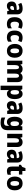

<svg xmlns="http://www.w3.org/2000/svg" viewBox="2990 -3694 943 6964"><g transform="rotate(90 3462.0 -211.5)"><path d="M295 -560Q392 -560 446 -510.5Q500 -461 500 -363V0H387L358 -73H354Q322 -30 286 -10Q250 10 189 10Q117 10 76 -37Q35 -84 35 -165Q35 -253 91 -295.5Q147 -338 256 -343L340 -346V-363Q340 -440 271 -440Q239 -440 204 -429.5Q169 -419 131 -400L84 -511Q127 -534 180.5 -547Q234 -560 295 -560ZM296 -248Q242 -246 219.5 -226Q197 -206 197 -171Q197 -138 212.5 -123.5Q228 -109 254 -109Q290 -109 315.5 -134.5Q341 -160 341 -204V-250Z M849 10Q731 10 667 -58Q603 -126 603 -272Q603 -412 671.5 -485.5Q740 -559 859 -559Q908 -559 948.5 -548.5Q989 -538 1022 -520L976 -398Q945 -412 917.5 -420.5Q890 -429 862 -429Q816 -429 791 -389.5Q766 -350 766 -273Q766 -195 791.5 -158Q817 -121 864 -121Q902 -121 937.5 -133Q973 -145 1006 -168V-35Q974 -12 936.5 -1Q899 10 849 10Z M1334 10Q1216 10 1152 -58Q1088 -126 1088 -272Q1088 -412 1156.5 -485.5Q1225 -559 1344 -559Q1393 -559 1433.5 -548.5Q1474 -538 1507 -520L1461 -398Q1430 -412 1402.5 -420.5Q1375 -429 1347 -429Q1301 -429 1276 -389.5Q1251 -350 1251 -273Q1251 -195 1276.5 -158Q1302 -121 1349 -121Q1387 -121 1422.5 -133Q1458 -145 1491 -168V-35Q1459 -12 1421.5 -1Q1384 10 1334 10Z M2073 -276Q2073 -191 2045 -126.5Q2017 -62 1961 -26Q1905 10 1822 10Q1745 10 1689.5 -26Q1634 -62 1603.5 -126Q1573 -190 1573 -276Q1573 -407 1637.5 -483Q1702 -559 1825 -559Q1898 -559 1954 -526.5Q2010 -494 2041.5 -430.5Q2073 -367 2073 -276ZM1736 -275Q1736 -197 1756.5 -157Q1777 -117 1824 -117Q1871 -117 1891 -157Q1911 -197 1911 -276Q1911 -354 1890.5 -393Q1870 -432 1823 -432Q1777 -432 1756.5 -393Q1736 -354 1736 -275Z M2785 -559Q2871 -559 2915 -511Q2959 -463 2959 -359V0H2799V-312Q2799 -372 2783 -400Q2767 -428 2734 -428Q2686 -428 2667.5 -387.5Q2649 -347 2649 -268V0H2489V-312Q2489 -428 2425 -428Q2375 -428 2357 -383Q2339 -338 2339 -252V0H2179V-549H2302L2323 -480H2330Q2351 -519 2390.5 -539Q2430 -559 2481 -559Q2537 -559 2573 -538.5Q2609 -518 2628 -482H2638Q2661 -520 2699.5 -539.5Q2738 -559 2785 -559Z M3386 -559Q3472 -559 3522.5 -485.5Q3573 -412 3573 -275Q3573 -137 3520.5 -63.5Q3468 10 3384 10Q3333 10 3300.5 -10.5Q3268 -31 3247 -62H3241Q3244 -38 3245.5 -15.5Q3247 7 3247 28V240H3087V-549H3217L3240 -479H3247Q3270 -517 3302.5 -538Q3335 -559 3386 -559ZM3331 -430Q3285 -430 3266.5 -396Q3248 -362 3247 -291V-270Q3247 -196 3266 -159Q3285 -122 3332 -122Q3410 -122 3410 -276Q3410 -355 3390.5 -392.5Q3371 -430 3331 -430Z M3908 -560Q4005 -560 4059 -510.5Q4113 -461 4113 -363V0H4000L3971 -73H3967Q3935 -30 3899 -10Q3863 10 3802 10Q3730 10 3689 -37Q3648 -84 3648 -165Q3648 -253 3704 -295.5Q3760 -338 3869 -343L3953 -346V-363Q3953 -440 3884 -440Q3852 -440 3817 -429.5Q3782 -419 3744 -400L3697 -511Q3740 -534 3793.5 -547Q3847 -560 3908 -560ZM3909 -248Q3855 -246 3832.5 -226Q3810 -206 3810 -171Q3810 -138 3825.5 -123.5Q3841 -109 3867 -109Q3903 -109 3928.5 -134.5Q3954 -160 3954 -204V-250Z M4406 -559Q4455 -559 4488.5 -539.5Q4522 -520 4547 -480H4552L4565 -549H4702V-13Q4702 110 4636 175Q4570 240 4433 240Q4377 240 4331.5 232Q4286 224 4243 205V72Q4291 93 4335.5 103.5Q4380 114 4431 114Q4485 114 4513.5 89Q4542 64 4542 10V1Q4542 -33 4547 -71H4542Q4519 -31 4485 -10.5Q4451 10 4403 10Q4316 10 4266 -64Q4216 -138 4216 -273Q4216 -409 4267.5 -484Q4319 -559 4406 -559ZM4460 -429Q4379 -429 4379 -270Q4379 -193 4399.5 -156Q4420 -119 4462 -119Q4508 -119 4529 -151Q4550 -183 4550 -254V-277Q4550 -356 4529.5 -392.5Q4509 -429 4460 -429Z M5135 -559Q5216 -559 5264 -510Q5312 -461 5312 -359V0H5152V-313Q5152 -370 5136.5 -399Q5121 -428 5083 -428Q5030 -428 5011 -385Q4992 -342 4992 -253V0H4832V-549H4955L4975 -479H4983Q5007 -519 5046 -539Q5085 -559 5135 -559Z M5670 -560Q5767 -560 5821 -510.5Q5875 -461 5875 -363V0H5762L5733 -73H5729Q5697 -30 5661 -10Q5625 10 5564 10Q5492 10 5451 -37Q5410 -84 5410 -165Q5410 -253 5466 -295.5Q5522 -338 5631 -343L5715 -346V-363Q5715 -440 5646 -440Q5614 -440 5579 -429.5Q5544 -419 5506 -400L5459 -511Q5502 -534 5555.5 -547Q5609 -560 5670 -560ZM5671 -248Q5617 -246 5594.5 -226Q5572 -206 5572 -171Q5572 -138 5587.5 -123.5Q5603 -109 5629 -109Q5665 -109 5690.5 -134.5Q5716 -160 5716 -204V-250Z M6234 -121Q6255 -121 6275 -125.5Q6295 -130 6317 -138V-18Q6290 -5 6258 2.5Q6226 10 6184 10Q6108 10 6064.5 -31Q6021 -72 6021 -174V-426H5957V-498L6034 -547L6076 -663H6181V-549H6310V-426H6181V-180Q6181 -121 6234 -121Z M6883 -276Q6883 -191 6855 -126.5Q6827 -62 6771 -26Q6715 10 6632 10Q6555 10 6499.5 -26Q6444 -62 6413.5 -126Q6383 -190 6383 -276Q6383 -407 6447.5 -483Q6512 -559 6635 -559Q6708 -559 6764 -526.5Q6820 -494 6851.5 -430.5Q6883 -367 6883 -276ZM6546 -275Q6546 -197 6566.5 -157Q6587 -117 6634 -117Q6681 -117 6701 -157Q6721 -197 6721 -276Q6721 -354 6700.5 -393Q6680 -432 6633 -432Q6587 -432 6566.5 -393Q6546 -354 6546 -275Z"/></g></svg>

Font: Noto Sans Devanagari SemiCondensed ExtraBold
Style: Regular
Weight: 800
Width: 4
Designer: Jelle Bosma - Monotype Design Team
Foundry: Monotype Imaging Inc.
Version: Version 2.004; ttfautohint (v1.8.4.7-5d5b)